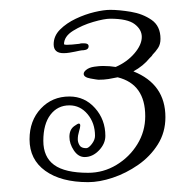

<svg xmlns="http://www.w3.org/2000/svg" viewBox="-20 -638 396 390"><path d="M316 -400Q316 -369 300.5 -344.5Q285 -320 260.5 -303Q236 -286 209 -277Q182 -268 159 -268Q104 -268 72 -291Q40 -314 40 -355Q40 -393 63 -417.5Q86 -442 121 -442Q152 -442 173 -418.5Q194 -395 194 -362Q194 -346 181 -332.5Q168 -319 152 -319Q139 -319 130 -332.5Q121 -346 121 -360Q121 -375 131 -382Q138 -387 140 -387Q143 -387 143 -383Q143 -379 140.5 -371Q138 -363 138 -355Q138 -349 141.5 -343Q145 -337 155 -337Q160 -337 166.5 -345.5Q173 -354 173 -362Q173 -388 158 -406Q143 -424 121 -424Q97 -424 82.5 -405Q68 -386 68 -352Q68 -319 90 -303Q112 -287 159 -287Q190 -287 216.5 -303Q243 -319 259 -345Q275 -371 275 -402Q275 -467 219 -481Q210 -479 200.5 -477.5Q191 -476 180 -476Q178 -476 164 -478.5Q150 -481 150 -488Q150 -492 155 -496Q161 -501 171.5 -502.5Q182 -504 189 -504Q196 -504 202.5 -503.5Q209 -503 215 -502Q238 -512 253 -529.5Q268 -547 268 -563Q268 -578 253.5 -589Q239 -600 204 -600Q192 -600 169.5 -593.5Q147 -587 128.5 -575.5Q110 -564 110 -548Q110 -548 111.5 -547.5Q113 -547 116 -547Q120 -547 126.5 -547.5Q133 -548 141 -549Q144 -550 146.5 -550Q149 -550 150 -550H151Q160 -550 160 -544Q160 -537 150 -536Q146 -536 141.5 -535Q137 -534 132 -533Q127 -532 121 -531Q115 -530 109 -530Q89 -530 89 -548Q89 -565 102 -578Q115 -591 134 -600Q153 -609 172 -613.5Q191 -618 204 -618Q222 -618 246 -614Q270 -610 288 -597.5Q306 -585 306 -559Q306 -548 301 -540.5Q296 -533 290 -527Q289 -525 287.5 -523.5Q286 -522 284 -520Q271 -504 251 -493Q316 -467 316 -400Z"/></svg>

Font: Ingrid Darling
Style: Regular
Weight: 400
Designer: Robert E. Leuschke
Foundry: Robert E. Leuschke
Version: Version 1.010; ttfautohint (v1.8.3)